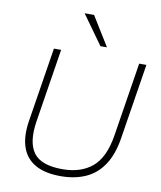

<svg xmlns="http://www.w3.org/2000/svg" viewBox="-100 -1014 921 1100"><g transform="rotate(10 361.0 -463.5)"><path d="M328 8Q238 8 181.5 -23.5Q125 -55 103 -117Q81 -179 95 -270L164 -705H206L138 -276Q119 -154 163 -93.5Q207 -33 331 -33Q438 -33 504.5 -88.5Q571 -144 592 -276L660 -705H702L633 -270Q618 -172 577.5 -110.5Q537 -49 474 -20.5Q411 8 328 8ZM424 -765 302 -935H357L462 -765Z"/></g></svg>

Font: Mulish ExtraLight ExtraLight
Style: Italic
Weight: 250
Italic angle: -9°
Version: Version 3.603